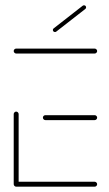

<svg xmlns="http://www.w3.org/2000/svg" viewBox="-20 -701 411 721"><path d="M31.5 -10.4V-272.6Q31.5 -276.3 34.3 -279.1Q37 -281.9 40.7 -281.9Q44.4 -281.9 47.2 -279.1Q50 -276.3 50 -272.6V-10.4ZM344.8 -9.3Q344.8 -5.6 342 -2.8Q339.3 0 335.6 0H40.7Q37 0 34.3 -2.8Q31.5 -5.6 31.5 -9.3Q31.5 -13.3 34.3 -15.9Q37 -18.5 40.7 -18.5H335.6Q339.3 -18.5 342 -15.7Q344.8 -13 344.8 -9.3ZM141.1 -259.3Q141.1 -263.3 143.9 -265.9Q146.7 -268.5 150.4 -268.5H335.6Q339.3 -268.5 342 -265.7Q344.8 -263 344.8 -259.3Q344.8 -255.6 342 -252.8Q339.3 -250 335.6 -250H150.4Q146.7 -250 143.9 -252.8Q141.1 -255.6 141.1 -259.3ZM31.5 -509.3Q31.5 -513.3 34.3 -515.9Q37 -518.5 40.7 -518.5H335.6Q339.3 -518.5 342 -515.7Q344.8 -513 344.8 -509.3Q344.8 -505.6 342 -502.8Q339.3 -500 335.6 -500H40.7Q37 -500 34.3 -502.8Q31.5 -505.6 31.5 -509.3ZM186.3 -580.7Q183 -580.7 180.7 -583Q178.5 -585.2 178.5 -588.5Q178.5 -592.2 181.5 -594.4L290.7 -679.6Q292.6 -681.1 295.6 -681.1Q298.9 -681.1 301.1 -678.9Q303.3 -676.7 303.3 -673.3Q303.3 -669.6 300.4 -667.4L191.1 -582.2Q189.3 -580.7 186.3 -580.7Z"/></svg>

Font: 26F Galaxy Hebrew Hairline
Style: Regular
Weight: 50
Designer: C₂₉H₂₅N₃O₅
Version: Version 1.000